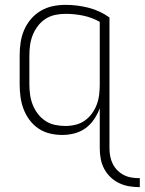

<svg xmlns="http://www.w3.org/2000/svg" viewBox="-20 -548 596 791"><path d="M556 223Q534 223 512.5 219.5Q491 216 471 206.5Q451 197 435 181.5Q419 166 409 147Q399 128 395 106.5Q391 85 391 63V-102Q382 -78 367.5 -56.5Q353 -35 332.5 -20Q312 -5 287 1.5Q262 8 236 8Q211 8 185.5 2Q160 -4 138.5 -18.5Q117 -33 101.5 -54Q86 -75 77 -99Q68 -123 64.5 -148.5Q61 -174 61 -200V-320Q61 -347 65 -373.5Q69 -400 79.5 -424.5Q90 -449 107.5 -469.5Q125 -490 148 -503.5Q171 -517 197 -522.5Q223 -528 250 -528Q298 -528 345 -516Q392 -504 431 -476V63Q431 79 434 95.5Q437 112 444.5 127Q452 142 464 154Q476 166 491 173.5Q506 181 522.5 183.5Q539 186 556 186ZM249 -29Q270 -29 291 -34Q312 -39 329 -51Q346 -63 358.5 -80Q371 -97 378.5 -117Q386 -137 388.5 -158Q391 -179 391 -200V-458Q359 -476 323 -483.5Q287 -491 250 -491Q228 -491 207 -486.5Q186 -482 168 -470.5Q150 -459 136.5 -441.5Q123 -424 115 -404Q107 -384 104 -363Q101 -342 101 -320V-200Q101 -179 104 -157.5Q107 -136 115 -116Q123 -96 136 -79Q149 -62 167 -50Q185 -38 206.5 -33.5Q228 -29 249 -29Z"/></svg>

Font: Iosevka SS18 Extralight
Style: Regular
Weight: 200
Monospace: yes
Designer: Belleve Invis
Foundry: Belleve Invis
Version: Version 25.1.1; ttfautohint (v1.8.4)